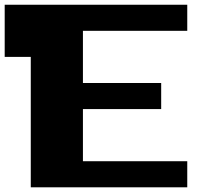

<svg xmlns="http://www.w3.org/2000/svg" viewBox="-20 -798 929 818"><path d="M111.1 0V-555.6H0V-777.8H777.8V-666.7H333.3V-444.4H666.7V-333.3H333.3V-111.1H777.8V0Z"/></svg>

Font: Pixeloid Sans
Style: Bold
Weight: 700
Monospace: yes
Designer: GGBot
Version: 0.3